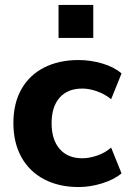

<svg xmlns="http://www.w3.org/2000/svg" viewBox="-20 -743 518 774"><path d="M297 11Q217 11 157.5 -20.5Q98 -52 66 -110Q34 -168 34 -247Q34 -326 66 -383Q98 -440 157.5 -470.5Q217 -501 297 -501Q345 -501 392.5 -487Q440 -473 470 -447L428 -343Q404 -363 372 -374.5Q340 -386 312 -386Q253 -386 220.5 -349.5Q188 -313 188 -246Q188 -180 220.5 -142.5Q253 -105 312 -105Q340 -105 372 -116Q404 -127 428 -148L470 -44Q440 -19 392 -4Q344 11 297 11ZM216 -590V-723H356V-590Z"/></svg>

Font: Nunito Sans 12pt ExtraBold
Style: Regular
Weight: 800
Designer: Vernon Adams
Foundry: Vernon Adams
Version: Version 3.101;gftools[0.9.27]